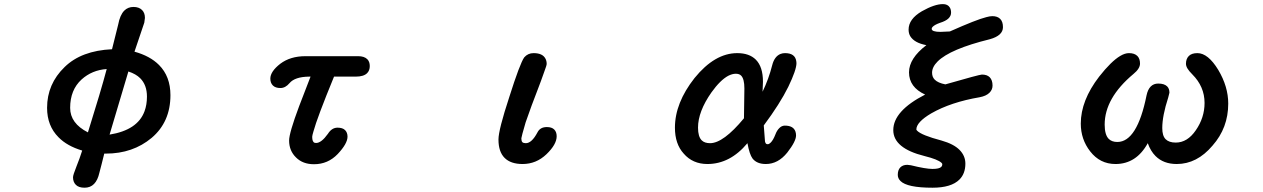

<svg xmlns="http://www.w3.org/2000/svg" viewBox="-20 -752 6040 918"><path d="M329.1 95.7Q329.1 85 345.2 44.9Q361.3 4.9 373 -32.2Q300.8 -53.7 259.8 -95.7Q205.1 -150.4 205.1 -236.3Q205.1 -350.6 289.1 -431.6Q369.1 -509.8 515.6 -516.6L544.9 -633.8Q553.7 -680.7 574.2 -701.2Q591.8 -718.8 618.2 -718.8Q644.5 -718.8 659.2 -704.1Q672.9 -690.4 672.9 -667V-666L669.9 -643.6L623 -504.9Q697.3 -484.4 740.2 -441.4Q794.9 -386.7 794.9 -296.9Q794.9 -168.9 705.1 -92.8Q615.2 -17.6 486.3 -17.6H478.5L465.8 33.2L455.1 74.2Q447.3 109.4 429.7 127.4Q412.1 145.5 384.3 145.5Q356.4 145.5 342.8 131.8Q329.1 118.2 329.1 95.7ZM315.4 -236.3Q315.4 -162.1 400.4 -119.1Q462.9 -318.4 490.2 -421.9Q419.9 -417 370.1 -372.1Q315.4 -322.3 315.4 -236.3ZM682.6 -290Q682.6 -345.7 650.4 -377.9Q629.9 -398.4 593.8 -410.2L503.9 -108.4Q637.7 -129.9 670.9 -219.7Q682.6 -251 682.6 -290Z M1593.8 -141.6Q1618.2 -141.6 1629.9 -129.9Q1641.6 -118.2 1641.6 -98.6Q1641.6 -65.4 1594.7 -15.6Q1547.9 33.2 1481.4 33.2Q1427.7 33.2 1395.5 1Q1362.3 -31.2 1362.3 -80.1Q1362.3 -116.2 1410.2 -244.1L1464.8 -385.7H1458Q1389.6 -384.8 1364.3 -354.5Q1344.7 -331.1 1320.8 -331.1Q1296.9 -331.1 1284.7 -343.3Q1272.5 -355.5 1272.5 -376Q1272.5 -410.2 1320.3 -447.3Q1368.2 -483.4 1440.4 -483.4H1692.4Q1721.7 -483.4 1736.3 -468.8Q1748 -457 1748 -436Q1748 -415 1735.4 -402.3Q1718.8 -385.7 1681.6 -385.7H1577.1Q1496.1 -188.5 1478.5 -123Q1472.7 -103.5 1472.7 -97.7Q1472.7 -73.2 1484.4 -69.3Q1487.3 -68.4 1491.2 -68.4Q1516.6 -68.4 1547.9 -112.3Q1566.4 -141.6 1593.8 -141.6Z M2363.3 -85Q2363.3 -130.9 2415 -288.1Q2465.8 -448.2 2486.3 -477.5Q2503.9 -498 2531.2 -498Q2574.2 -498 2587.9 -471.7Q2593.8 -460.9 2593.8 -446.3Q2593.8 -439.5 2583 -411.1Q2564.5 -358.4 2553.7 -331.1Q2520.5 -246.1 2493.2 -167Q2472.7 -96.7 2472.7 -90.8Q2472.7 -85 2473.6 -81.1Q2474.6 -75.2 2477.5 -72.3Q2482.4 -67.4 2494.1 -67.4Q2522.5 -67.4 2549.8 -119.1Q2562.5 -144.5 2594.7 -144.5Q2618.2 -144.5 2629.9 -132.8Q2641.6 -121.1 2641.6 -100.6Q2641.6 -61.5 2592.8 -14.6Q2543.9 32.2 2478.5 32.2Q2421.9 32.2 2392.6 2.9Q2363.3 -26.4 2363.3 -85Z M3553.7 -67.4Q3470.7 32.2 3362.3 32.2Q3292 32.2 3249 -17.6Q3207 -63.5 3207 -141.6Q3207 -259.8 3300.8 -378.9Q3397.5 -498 3504.9 -498Q3562.5 -498 3593.8 -466.8Q3627.9 -432.6 3627.9 -361.3Q3627.9 -361.3 3626 -313.5Q3655.3 -374 3671.9 -439.5Q3682.6 -482.4 3711.9 -494.1Q3721.7 -498 3733.4 -498Q3781.2 -498 3787.1 -460Q3788.1 -455.1 3788.1 -450.2Q3788.1 -418 3749 -336.9Q3709 -255.9 3631.8 -152.3L3637.7 -75.2Q3639.6 -68.4 3642.1 -65.4Q3644.5 -62.5 3650.9 -62.5Q3657.2 -62.5 3665 -70.3Q3676.8 -82 3687.5 -109.4Q3694.3 -127.9 3706.1 -139.6Q3717.8 -151.4 3732.4 -151.4Q3773.4 -151.4 3783.2 -123Q3786.1 -114.3 3786.1 -104.5Q3786.1 -76.2 3744.1 -22.5Q3700.2 32.2 3641.6 32.2Q3598.6 32.2 3578.1 5.9Q3563.5 -13.7 3553.7 -67.4ZM3523.4 -390.6Q3514.6 -399.4 3498 -399.4Q3481.4 -399.4 3461.9 -389.6Q3423.8 -369.1 3381.8 -310.5Q3317.4 -218.8 3317.4 -141.6Q3317.4 -98.6 3335 -81.1Q3348.6 -67.4 3375 -67.4Q3438.5 -67.4 3537.1 -186.5L3539.1 -329.1Q3539.1 -375 3523.4 -390.6Z M4434.6 -614.3Q4434.6 -599.6 4476.6 -599.6L4521.5 -601.6Q4648.4 -658.2 4695.3 -669.9Q4712.9 -674.8 4724.6 -674.8Q4749 -674.8 4762.2 -661.6Q4775.4 -648.4 4775.4 -622.1Q4775.4 -582 4712.9 -564.5Q4712.9 -564.5 4712.9 -564.5Q4522.5 -517.6 4462.9 -458Q4436.5 -431.6 4436.5 -404.3Q4436.5 -383.8 4449.2 -371.1Q4464.8 -355.5 4500 -348.6Q4663.1 -395.5 4674.8 -395.5Q4674.8 -395.5 4674.8 -395.5Q4699.2 -395.5 4711.9 -382.8Q4725.6 -369.1 4725.6 -342.8Q4725.6 -323.2 4710.9 -308.6Q4695.3 -293 4664.1 -287.1Q4526.4 -263.7 4432.6 -210Q4361.3 -168 4361.3 -132.8Q4361.3 -130.9 4365.2 -127Q4385.7 -105.5 4481.4 -80.1Q4540 -63.5 4567.9 -35.2Q4595.7 -6.8 4595.7 30.3Q4595.7 78.1 4567.4 106.4Q4528.3 145.5 4438.5 145.5Q4317.4 145.5 4285.2 113.3Q4272.5 100.6 4272.5 84Q4272.5 60.5 4284.7 48.3Q4296.9 36.1 4317.4 36.1H4318.4L4335 38.1Q4406.2 55.7 4438.5 55.7Q4470.7 55.7 4480.5 45.9Q4485.4 41 4485.4 33.2Q4485.4 30.3 4481.4 26.4Q4463.9 9.8 4400.4 -5.9Q4251 -43 4251 -129.9Q4251 -221.7 4403.3 -299.8Q4326.2 -335 4326.2 -406.2Q4326.2 -472.7 4409.2 -536.1Q4351.6 -546.9 4332 -579.1Q4324.2 -592.8 4324.2 -610.4Q4324.2 -661.1 4387.7 -698.2Q4448.2 -732.4 4488.3 -732.4Q4511.7 -732.4 4521.5 -715.8Q4527.3 -706.1 4527.3 -691.4Q4527.3 -675.8 4514.6 -663.6Q4502 -651.4 4473.6 -642.6Q4449.2 -633.8 4439.5 -624Q4434.6 -619.1 4434.6 -614.3Z M5467.8 -67.4Q5413.1 32.2 5313.5 32.2Q5239.3 32.2 5192.4 -28.3Q5147.5 -85.9 5147.5 -161.1Q5147.5 -271.5 5235.4 -385.7Q5293 -459 5335.9 -484.4Q5358.4 -498 5377.9 -498Q5404.3 -498 5418 -484.4Q5430.7 -471.7 5430.7 -448.2Q5430.7 -423.8 5399.4 -398.4Q5261.7 -283.2 5261.7 -156.2Q5261.7 -107.4 5281.2 -87.9Q5295.9 -73.2 5322.3 -73.2Q5417 -73.2 5461.9 -295.9Q5467.8 -324.2 5481.9 -338.4Q5496.1 -352.5 5517.6 -352.5Q5546.9 -352.5 5560.5 -338.9Q5571.3 -328.1 5571.3 -309.6V-308.6L5565.4 -285.2Q5537.1 -198.2 5537.1 -139.6Q5537.1 -102.5 5553.2 -86.4Q5569.3 -70.3 5601.6 -70.3Q5657.2 -70.3 5697.3 -128.9Q5739.3 -189.5 5739.3 -259.8Q5739.3 -337.9 5680.7 -396.5Q5665 -412.1 5657.7 -424.3Q5650.4 -436.5 5650.4 -447.3Q5650.4 -470.7 5664.1 -484.4Q5677.7 -498 5705.1 -498Q5755.9 -498 5804.7 -418Q5852.5 -337.9 5852.5 -256.8Q5852.5 -140.6 5777.3 -55.7Q5703.1 32.2 5606.4 32.2Q5543 32.2 5504.9 -5.9Q5481.4 -29.3 5467.8 -67.4Z"/></svg>

Font: FakePearl
Style: SemiBold
Weight: 400
Version: Version 1.2